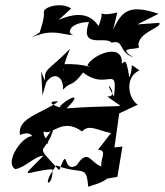

<svg xmlns="http://www.w3.org/2000/svg" viewBox="-20 -670 621 723"><path d="M248 -638C208 -665 142 -641 146 -626C141 -621 156 -623 125 -535L138 -553L99 -529C188 -570 229 -528 274 -540C226 -526 229 -586 315 -587C278 -482 380 -537 400 -509C449 -523 424 -474 482 -454C405 -502 523 -475 501 -499C501 -550 592 -566 580 -584L497 -578L577 -618C458 -659 437 -620 406 -559C418 -603 425 -641 422 -623C318 -598 387 -660 351 -572C324 -612 281 -630 201 -595ZM135 -401 140 -311 154 -360C188 -408 222 -373 217 -332C249 -367 247 -337 293 -397C383 -326 425 -432 409 -306C356 -399 438 -301 383 -307L432 -273C434 -267 390 -273 231 -262C299 -330 233 -299 206 -270C221 -255 131 -291 200 -288C135 -241 45 -227 55 -162C105 -181 98 -147 109 -156C71 -171 -8 -58 38 -33C78 -41 107 -80 144 -84C45 16 78 -26 177 -33C184 31 126 43 192 -47C292 -9 305 -54 312 33C377 14 396 2 400 -32L340 10L422 -4L441 -118L411 -115L429 -243L499 -276C465 -295 446 -378 505 -405C458 -437 488 -428 467 -378C453 -471 446 -426 439 -432C442 -515 322 -460 309 -423C339 -405 309 -433 216 -428C229 -390 200 -386 244 -486C154 -397 148 -413 149 -366ZM143 -136C189 -112 134 -159 146 -175C175 -157 214 -230 289 -175C315 -204 347 -179 398 -169L349 -106C387 -105 356 -70 362 -43C319 -58 312 -113 269 -48C213 -13 241 -131 203 -29C98 -142 153 -74 184 -194Z"/></svg>

Font: Charger Distortion
Style: 2It
Weight: 400
Designer: Jasper
Foundry: Cannot Into Space Fonts
Version: Version 0.98